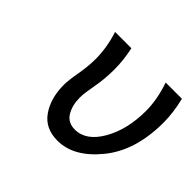

<svg xmlns="http://www.w3.org/2000/svg" viewBox="-114 -589 744 744"><g transform="rotate(45 258.0 -217.0)"><path d="M134.8 -444.8H224.1Q236.3 -388.7 235.8 -336.9Q235.8 -288.1 226.8 -239.5Q217.8 -190.9 217.8 -168.9Q217.8 -126 235.8 -96.4Q253.9 -66.9 292 -66.9Q353 -66.9 394.5 -138.9Q436 -210.9 436 -313Q436 -375 412.1 -444.8H501Q516.1 -383.8 516.1 -329.1Q516.1 -175.3 439.9 -82Q363.8 11.2 274.9 11.2Q207 11.2 173.1 -37.8Q139.2 -86.9 139.2 -159.2Q139.2 -184.1 147.5 -230.5Q155.8 -276.9 155.8 -316.9Q155.8 -379.9 134.8 -444.8Z"/></g></svg>

Font: CMU Sans Serif
Style: Oblique
Weight: 500
Italic angle: -12°
Version: Version 0.7.0